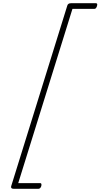

<svg xmlns="http://www.w3.org/2000/svg" viewBox="-20 -1095 623 1190"><path d="M581 -1057Q578 -1048 574 -1044Q570 -1040 565 -1040H429L93 40H229Q234 40 236 44Q238 48 236 58Q233 67 228.5 71Q224 75 219 75H64Q46 75 49 60L397 -1060Q401 -1075 420 -1075H575Q580 -1075 582 -1071Q584 -1067 581 -1057Z"/></svg>

Font: Playwrite MX Thin
Style: Regular
Weight: 250
Designer: Veronika Burian, José Scaglione
Foundry: TypeTogether
Version: Version 1.002